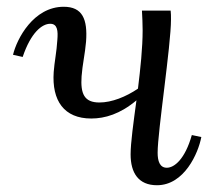

<svg xmlns="http://www.w3.org/2000/svg" viewBox="-20 -531 622 562"><path d="M541.5 -135.7C521.5 -64.9 490.2 -40 468.3 -40C447.3 -40 441.4 -60.1 441.4 -84C441.4 -146 480.5 -397.9 480.5 -474.1C480.5 -484.9 480.5 -491.2 479.5 -500H395.5C396.5 -480.5 397.5 -461.9 397.5 -442.4C397.5 -391.6 391.1 -330.1 383.8 -271.5C348.6 -247.6 307.1 -231 271 -231C226.6 -231 215.3 -256.3 218.8 -307.6C221.2 -341.3 229 -374 231.9 -409.2C236.8 -475.1 221.2 -511.2 166.5 -511.2C78.1 -511.2 29.3 -417.5 18.1 -370.6L46.4 -364.3C70.3 -435.5 103 -461.4 127 -461.4C148.9 -461.4 149.9 -439.5 147.9 -414.6C146 -380.4 139.2 -349.1 137.2 -320.3C131.3 -236.3 167.5 -184.1 247.1 -184.1C287.1 -184.1 332 -197.3 379.4 -237.3C370.6 -171.9 362.3 -112.8 362.3 -79.1C362.3 -24.9 385.3 11.2 439.5 11.2C519.5 11.2 560.5 -83 569.3 -129.9Z"/></svg>

Font: Lora Italic
Style: Regular
Weight: 400
Italic angle: -3°
Designer: Olga Karpushina, Alexei Vanyashin
Foundry: Cyreal
Version: Version 1.011;PS 001.011;hotconv 1.0.70;makeotf.lib2.5.58329